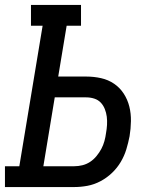

<svg xmlns="http://www.w3.org/2000/svg" viewBox="-29 -755 649 775"><path d="M-9 0V-84H49L143 -651H96V-735H298V-651H240L206 -446H319Q350 -446 379 -439.5Q408 -433 431.5 -417Q455 -401 470.5 -377Q486 -353 493 -325Q500 -297 499.5 -266Q499 -235 494 -205Q489 -179 481 -152.5Q473 -126 458.5 -101.5Q444 -77 423 -57Q402 -37 376.5 -23.5Q351 -10 324 -5Q297 0 271 0ZM146 -84H271Q287 -84 303.5 -88Q320 -92 334.5 -101.5Q349 -111 360.5 -125Q372 -139 380 -154Q388 -169 392.5 -185.5Q397 -202 399 -218Q402 -234 403 -251Q404 -268 402 -284Q400 -300 394 -315Q388 -330 377.5 -341Q367 -352 351.5 -357Q336 -362 319 -362H192Z"/></svg>

Font: Iosevka Curly Slab MdExObl
Style: Regular
Weight: 500
Width: 7
Italic angle: -9°
Monospace: yes
Designer: Belleve Invis
Foundry: Belleve Invis
Version: Version 11.1.0; ttfautohint (v1.8.3)